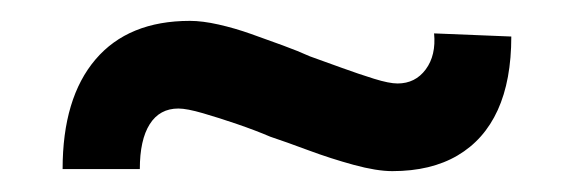

<svg xmlns="http://www.w3.org/2000/svg" viewBox="-20 -389 550 184"><path d="M239 -258Q225 -264 207.5 -270Q190 -276 174.5 -280.5Q159 -285 151 -285Q133 -285 123.5 -270Q114 -255 114 -227H40Q40 -295 71.5 -332Q103 -369 162 -369Q174 -369 189.5 -365.5Q205 -362 220.5 -356.5Q236 -351 251 -345.5Q266 -340 277 -335Q291 -330 307.5 -324Q324 -318 338.5 -313.5Q353 -309 361 -309Q378 -309 388 -322.5Q398 -336 396 -357L470 -354Q470 -312 457 -283.5Q444 -255 418.5 -240Q393 -225 356 -225Q341 -225 319 -231Q297 -237 275.5 -245Q254 -253 239 -258Z"/></svg>

Font: Mach
Style: Regular
Weight: 400
Version: Version 1.002